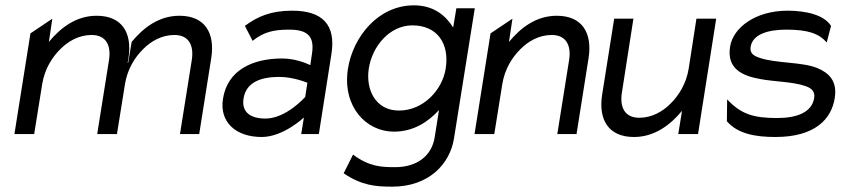

<svg xmlns="http://www.w3.org/2000/svg" viewBox="-20 -502 3157 719"><path d="M34 0H108L138 -187C147 -243 175 -288 207 -319C235 -347 275 -371 323 -371C378 -371 397 -331 388 -276L344 0H416H418L448 -187C457 -243 485 -288 517 -319C545 -347 585 -371 633 -371C688 -371 707 -331 698 -276L654 0H726L771 -284C786 -379 747 -443 652 -443C574 -443 516 -397 473 -345L460 -267L458 -266L461 -284C476 -379 437 -443 342 -443C264 -443 206 -397 163 -345L176 -432L94 -377Z M815 -132C801 -45 863 11 960 11C1041 11 1118 -62 1118 -62L1108 0H1174L1221 -299C1239 -410 1187 -462 1074 -462C994 -462 944 -440 897 -405L926 -349C967 -382 1004 -391 1063 -391C1132 -391 1159 -366 1148 -299L1142 -258C1142 -258 1094 -283 1037 -283C928 -283 832 -241 815 -132ZM892 -133C902 -197 962 -214 1026 -214C1080 -214 1131 -192 1131 -192L1123 -139C1123 -139 1052 -58 974 -58C919 -58 884 -81 892 -133Z M1283 -245C1261 -103 1351 -9 1455 -9C1528 -9 1583 -45 1624 -90L1608 11C1597 83 1540 124 1460 124C1407 124 1363 122 1302 77L1267 147C1335 193 1387 197 1449 197C1587 197 1665 111 1680 17L1758 -471H1689L1677 -399C1649 -444 1604 -482 1530 -482C1396 -482 1302 -364 1283 -245ZM1361 -245C1374 -330 1440 -407 1524 -407C1618 -407 1664 -338 1649 -245C1637 -167 1567 -88 1474 -88C1386 -88 1349 -167 1361 -245Z M1757 0H1831L1861 -187C1870 -243 1898 -288 1930 -319C1958 -347 1998 -371 2046 -371C2101 -371 2120 -331 2111 -276L2067 0H2139L2184 -284C2199 -379 2160 -443 2065 -443C1987 -443 1929 -397 1886 -345L1899 -432L1817 -377Z M2235 -148C2220 -53 2259 11 2354 11C2432 11 2491 -35 2534 -87L2520 0H2594L2662 -432H2588L2559 -245C2550 -189 2522 -144 2490 -113C2462 -85 2422 -61 2374 -61C2319 -61 2300 -101 2309 -156L2352 -432H2280Z M2714 -327C2701 -245 2759 -218 2827 -206C2879 -196 2950 -196 2995 -180C3016 -173 3033 -162 3029 -135C3020 -80 2962 -60 2890 -60C2801 -60 2754 -75 2703 -130L2702 -48C2743 0 2811 11 2884 11C3033 11 3094 -57 3106 -135C3116 -199 3084 -229 3041 -247C2983 -271 2885 -264 2823 -286C2803 -293 2787 -302 2791 -327C2799 -375 2859 -391 2924 -391C3005 -391 3046 -377 3076 -343L3092 -405C3066 -447 2996 -462 2929 -462C2810 -462 2725 -399 2714 -327Z"/></svg>

Font: Charger Pro
Style: Obl
Weight: 400
Designer: Jasper
Foundry: Cannot Into Space Fonts
Version: Version 1.09